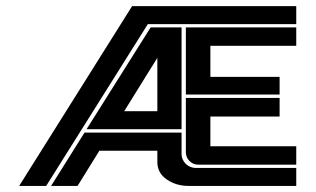

<svg xmlns="http://www.w3.org/2000/svg" viewBox="-20 -611 1037 631"><path d="M43 0 414.1 -590.8H953.6V-531.7H465.8L131.8 0ZM576.7 -186.5H264.6L475.1 -521H576.7ZM604.5 -63Q613.3 -59.1 622.6 -59.1H953.6V0H599.1Q559.1 0 528.1 -21.2Q497.1 -42.5 497.1 -78.6V-115.7H306.6L234.9 0H147.9L257.8 -175.3H576.7V-105Q576.7 -91.3 584.5 -79.8Q592.3 -68.4 604.5 -63ZM953.6 -130.4V-69.8H631.8Q614.7 -69.8 602.8 -81.8Q590.8 -93.8 590.8 -110.8V-289.1H898.9V-228H671.4V-130.4ZM953.6 -521V-460.4H671.4V-358.4H898.9V-300.3H590.8V-521ZM388.2 -245.6H497.1V-420.9Z"/></svg>

Font: Ebtekar Inline 2
Style: Inline-2
Weight: 500
Designer: Arman Khorramak
Foundry: Arman Khorramak
Version: Version 2.000